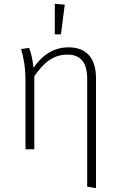

<svg xmlns="http://www.w3.org/2000/svg" viewBox="-20 -779 625 1002"><path d="M318 -755 266 -759V-600H298ZM338 -532C258 -532 198 -489 155 -425C151 -465 143 -500 132 -529L90 -523C102 -482 113 -433 113 -355V0H159V-381C204 -447 255 -494 331 -494C400 -494 435 -455 435 -366V195L481 203V-371C481 -474 432 -532 338 -532Z"/></svg>

Font: Fira Sans ExtraLight
Style: Regular
Weight: 200
Designer: bBox Type GmbH & Carrois Corporate GbR & Edenspiekermann AG
Foundry: bBox Type GmbH & Carrois Corporate GbR & Edenspiekermann AG
Version: Version 4.300;PS 004.300;hotconv 1.0.88;makeotf.lib2.5.64775